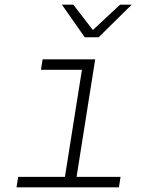

<svg xmlns="http://www.w3.org/2000/svg" viewBox="-20 -805 640 825"><path d="M51 0 58 -45H259L332 -505H156L163 -550H389L309 -45H498L491 0ZM344 -645 246 -785H295L379 -676L496 -785H546L404 -645Z"/></svg>

Font: JetBrains Mono NL Thin
Style: Italic
Weight: 100
Italic angle: -9°
Monospace: yes
Designer: Philipp Nurullin, Konstantin Bulenkov
Foundry: JetBrains
Version: Version 2.305; ttfautohint (v1.8.4.7-5d5b)